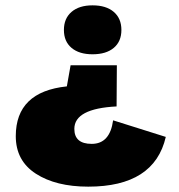

<svg xmlns="http://www.w3.org/2000/svg" viewBox="-20 -529 670 718"><path d="M326 -326Q276 -326 247.5 -350Q219 -374 219 -417Q219 -460 247.5 -484.5Q276 -509 326 -509Q377 -509 405.5 -484.5Q434 -460 434 -417Q434 -374 405.5 -350Q377 -326 326 -326ZM310 169Q189 169 114 120.5Q39 72 39 -20Q39 -186 230 -206L244 -285H417L416 -131Q258 -123 258 -47Q258 9 323 9Q391 9 403 -79L600 -17Q557 169 310 169Z"/></svg>

Font: Elaine Sans ExtraBold
Style: Regular
Weight: 800
Designer: Wei Huang
Foundry: Wei Huang
Version: Version 2.001;December 24, 2019;FontCreator 12.0.0.2547 64-b